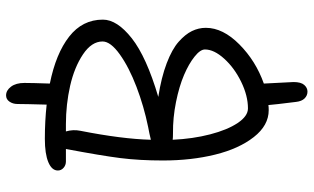

<svg xmlns="http://www.w3.org/2000/svg" viewBox="-216 -660 1012 619"><g transform="rotate(-90 289.5 -351.0)"><path d="M243.2 9.8Q194.3 9.8 156.7 -38.1Q119.1 -85.9 100.1 -162.8Q81.1 -239.7 81.1 -331.1Q81.1 -407.2 88.9 -468.8Q96.7 -530.3 118.2 -644H78.1Q65.9 -644 57.4 -651.6Q48.8 -659.2 48.8 -669.9Q48.8 -689.5 75.7 -700.7Q102.5 -711.9 150.9 -711.9Q208.5 -711.9 261.2 -706.1Q263.2 -776.4 263.2 -799.8Q263.2 -814.9 270.8 -825.9Q278.3 -836.9 291 -836.9Q307.1 -836.9 319.1 -821Q331.1 -805.2 331.1 -777.8Q331.1 -753.4 329.1 -695.8Q425.8 -676.3 480.5 -633.5Q535.2 -590.8 535.2 -524.9Q535.2 -479 475.1 -431.6Q415 -384.3 286.1 -346.2Q349.1 -336.4 394.5 -319.1Q439.9 -301.8 463.9 -280.5Q487.8 -259.3 498.3 -237.8Q508.8 -216.3 508.8 -192.9Q508.8 -137.7 455.3 -84.7Q401.9 -31.7 329.1 -5.9Q334 84.5 334 89.8Q334 113.8 324.7 124.3Q315.4 134.8 303.2 134.8Q290.5 134.8 281.2 125.5Q272 116.2 270 98.1Q261.2 27.8 259.8 8.8Q253.9 9.8 243.2 9.8ZM176.8 -597.2Q150.4 -463.4 147.9 -370.1Q167.5 -375 189 -378.9Q255.9 -392.6 318.6 -416.5Q381.3 -440.4 423.1 -470.2Q464.8 -500 464.8 -525.9Q464.8 -561 423.3 -588.9Q381.8 -616.7 321.8 -630.4Q261.7 -644 198.2 -644H174.8Q181.6 -620.6 176.8 -597.2ZM168.9 -298.8Q153.8 -298.8 147.9 -299.8Q150.9 -234.9 165.3 -179.2Q179.7 -123.5 201.9 -90.3Q224.1 -57.1 249 -57.1Q290 -57.1 335 -79.1Q379.9 -101.1 409.4 -133.8Q439 -166.5 439 -195.8Q439 -210.9 416 -229.2Q393.1 -247.6 356.7 -263.2Q320.3 -278.8 269.5 -289.1Q218.8 -299.3 168.9 -298.8Z"/></g></svg>

Font: Shantell Sans Normal
Style: Regular
Weight: 300
Designer: Stephen Nixon, Anya Danilova, Shantell Martin
Foundry: Arrow Type
Version: Version 1.006;[559af2be0]